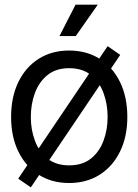

<svg xmlns="http://www.w3.org/2000/svg" viewBox="-20 -768 590 818"><path d="M111.3 30.3 57.6 -6.8 438.5 -571.3 492.2 -534.2ZM274.4 11.7Q200.7 11.7 145 -23.4Q89.4 -58.6 58.3 -122.1Q27.3 -185.5 27.3 -269.5Q27.3 -355 58.3 -418.7Q89.4 -482.4 145 -517.6Q200.7 -552.7 274.4 -552.7Q348.6 -552.7 404.3 -517.6Q460 -482.4 491.2 -418.7Q522.5 -355 522.5 -269.5Q522.5 -185.5 491.2 -122.1Q460 -58.6 404.3 -23.4Q348.6 11.7 274.4 11.7ZM274.4 -63.5Q331.1 -63.5 367.2 -92.3Q403.3 -121.1 420.9 -168.2Q438.5 -215.3 438.5 -269.5Q438.5 -324.7 420.9 -372.1Q403.3 -419.4 367.2 -448.5Q331.1 -477.5 274.4 -477.5Q218.8 -477.5 182.6 -448.5Q146.5 -419.4 128.9 -372.1Q111.3 -324.7 111.3 -269.5Q111.3 -215.3 128.9 -168.2Q146.5 -121.1 182.6 -92.3Q218.8 -63.5 274.4 -63.5ZM233.4 -614.3 301.8 -748H396.5L302.7 -614.3Z"/></svg>

Font: Inter Tight
Style: Regular
Weight: 400
Designer: Rasmus Andersson
Foundry: rsms
Version: Version 3.002